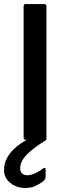

<svg xmlns="http://www.w3.org/2000/svg" viewBox="-47 -693 319 951"><path d="M183 -11Q183 0 171 0H81Q70 0 70 -11V-662Q70 -673 81 -673H171Q183 -673 183 -662ZM79 238Q35 238 4 213Q-27 188 -27 150Q-27 117 -12.5 90Q2 63 26.5 41Q51 19 80 3Q89 -2 99 -5.5Q109 -9 121 -9H176Q182 -9 183 -5.5Q184 -2 178 3Q131 32 103.5 56Q76 80 64.5 100Q53 120 53 140Q53 160 64.5 168Q76 176 91 175Q108 174 128.5 164.5Q149 155 164 143Q169 138 174 138.5Q179 139 179 146V182Q179 196 163 208Q145 221 125 229.5Q105 238 79 238Z"/></svg>

Font: Glory SemiBold
Style: Regular
Weight: 600
Designer: Robert Leuschke
Foundry: Robert Leuschke
Version: Version 1.011